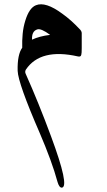

<svg xmlns="http://www.w3.org/2000/svg" viewBox="-20 -345 492 881"><path d="M82 -126Q81 -158 84 -189.5Q87 -221 96 -250Q114 -309 145 -321Q189 -339 266 -282Q287 -267 306 -250Q325 -233 343 -214Q355 -203 355 -193Q355 -150 355 -124.5Q355 -99 353 -94Q351 -83 338 -86Q166 -125 99 -26Q93 -16 98 -6Q157 126 214 280Q300 512 264 516Q252 517 244 490Q231 442 210.5 386Q190 330 163 267Q63 37 61 -20Q60 -58 65.5 -84.5Q71 -111 82 -126ZM127 -163Q144 -171 164.5 -176.5Q185 -182 210 -185Q168 -216 151 -210Q125 -202 127 -163Z"/></svg>

Font: Amiri
Style: Italic
Weight: 400
Italic angle: 10°
Designer: Khaled Hosny
Version: Version 0.113